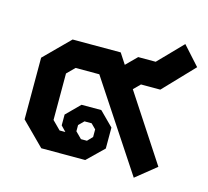

<svg xmlns="http://www.w3.org/2000/svg" viewBox="-90 -683 873 806"><g transform="rotate(15 346.5 -280.0)"><path d="M456 -339 644 -52 556 19 304 -363H201L168 -330V-128L204 -92H229L207 -115V-162L265 -220H351L411 -160V-69L340 0H149L50 -99V-367L158 -475H367L397 -429L443 -475H519L620 -579L693 -498L568 -367H484ZM273 -107 300 -80H326L347 -102V-135L326 -156H295L273 -134Z"/></g></svg>

Font: Chakra Petch
Style: Bold
Weight: 700
Designer: Katatrad Aksorn Co.,Ltd.
Foundry: Cadson Demak Co.,Ltd.
Version: Version 1.000; ttfautohint (v1.6)